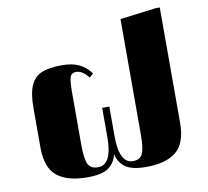

<svg xmlns="http://www.w3.org/2000/svg" viewBox="-83 -848 1031 953"><g transform="rotate(-10 432.0 -372.0)"><path d="M782 -756V-175Q782 -72 730.5 -30Q679 12 579 12Q505 12 472.5 -13Q440 -38 432 -79Q424 -38 391.5 -13Q359 12 283 12Q182 12 130 -30Q78 -72 78 -175V-374Q78 -448 96.5 -488Q115 -528 152.5 -543Q190 -558 253 -558Q307 -558 341 -541Q375 -524 399 -491L380 -474Q363 -494 348 -503.5Q333 -513 318 -513Q292 -513 286 -491Q280 -469 280 -412V-150Q280 -82 293 -55Q306 -28 343 -28Q414 -28 414 -167V-315H450V-167Q450 -28 519 -28Q555 -28 567.5 -55Q580 -82 580 -150V-733L761 -756Z"/></g></svg>

Font: Chonburi
Style: Regular
Weight: 400
Designer: Thanarat Vachiruckul and Stawix Ruecha
Foundry: Cadson Demak & Katatrad
Version: Version 1.000